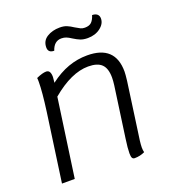

<svg xmlns="http://www.w3.org/2000/svg" viewBox="-135 -848 880 961"><g transform="rotate(-20 305.0 -368.0)"><path d="M519 -420Q519 -406 515 -372L481 -128Q470 -58 470 -33Q470 -19 473 -7Q448 5 419 5Q410 5 406 -2Q402 -9 402 -27Q402 -54 409 -102L447 -373Q450 -396 450 -413Q450 -462 427.5 -484Q405 -506 356 -506Q266 -506 160 -417L101 0H33L84 -363Q98 -466 98 -518Q98 -534 97 -539Q130 -554 150 -554Q173 -554 173 -517Q173 -512 171 -496L170 -487Q220 -525 269 -542.5Q318 -560 370 -560Q519 -560 519 -420ZM192 -667Q192 -702 220.5 -720Q249 -738 289 -738Q311 -738 326.5 -731.5Q342 -725 360 -713Q377 -703 386 -698.5Q395 -694 408 -694Q432 -694 444 -706Q456 -718 463 -741Q480 -741 489.5 -733Q499 -725 499 -710Q499 -682 471.5 -661Q444 -640 404 -640Q381 -640 365 -646.5Q349 -653 330 -665Q315 -675 303.5 -679.5Q292 -684 278 -684Q239 -684 224 -638Q192 -638 192 -667Z"/></g></svg>

Font: Krub
Style: Italic
Weight: 400
Italic angle: -8°
Designer: Ekaluck Peanpanawate
Foundry: Cadson Demak Co.,Ltd.
Version: Version 1.000; ttfautohint (v1.6)